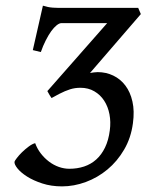

<svg xmlns="http://www.w3.org/2000/svg" viewBox="-20 -643 519 677"><path d="M448.7 -208.5Q441.9 -156.7 417.7 -115.5Q393.6 -74.2 358.9 -45.4Q324.2 -16.6 282.5 -1.2Q240.7 14.2 198.7 14.2Q160.6 14.2 129.2 3.9Q97.7 -6.3 75.4 -20.5Q53.2 -34.7 41.5 -49.3Q29.8 -64 31.2 -72.8Q31.7 -75.7 39.1 -85.4Q46.4 -95.2 57.4 -106Q68.4 -116.7 81.1 -126.2Q93.8 -135.7 104 -138.2Q111.3 -118.2 124 -101.8Q136.7 -85.4 152.8 -73.2Q168.9 -61 187.5 -54.4Q206.1 -47.9 224.6 -47.9Q252.4 -47.9 276.6 -55.9Q300.8 -64 319.3 -80.6Q337.9 -97.2 350.3 -122.8Q362.8 -148.4 367.2 -183.6Q371.1 -212.9 366 -240Q360.8 -267.1 347.4 -287.8Q334 -308.6 312.7 -321Q291.5 -333.5 263.7 -333.5Q244.1 -333.5 227.1 -328.1Q210 -322.8 188 -311.5L162.1 -297.4L161.1 -298.3Q158.7 -301.3 154.8 -307.9Q150.9 -314.5 148.4 -319.3L147 -321.8V-322.3Q147.5 -322.3 147.9 -322.8L357.9 -561.5H196.8Q189.5 -561.5 179.9 -554Q170.4 -546.4 160.6 -533Q150.9 -519.5 141.4 -500.7Q131.8 -481.9 124 -459.5L95.7 -466.3L131.3 -623Q140.6 -620.1 148.9 -618.4Q157.2 -616.7 166.5 -616Q175.8 -615.2 186.5 -615.2H467.3L476.6 -593.3L297.4 -385.7L311 -387.7Q317.9 -388.7 324.2 -388.7Q354 -388.7 379.4 -376.5Q404.8 -364.3 422.1 -341.3Q439.5 -318.4 447 -284.9Q454.6 -251.5 448.7 -208.5Z"/></svg>

Font: Gentium Book Basic
Style: Italic
Weight: 400
Italic angle: -8°
Designer: J. Victor Gaultney and Annie Olsen
Foundry: SIL International
Version: Version 1.102; 2013; Maintenance release